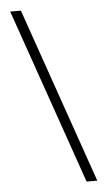

<svg xmlns="http://www.w3.org/2000/svg" viewBox="-56 -814 491 877"><g transform="rotate(-5 189.5 -375.0)"><path d="M74 -777 354 27H305L25 -777Z"/></g></svg>

Font: Bounded
Style: Regular
Weight: 200
Designer: Vlad Churkin
Version: Version 1.0